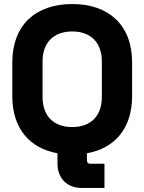

<svg xmlns="http://www.w3.org/2000/svg" viewBox="-20 -743 716 952"><path d="M384 189H498V69H430C416 69 411 64 411 48V17C550 -8 635 -107 635 -266V-434C635 -619 519 -723 338 -723C157 -723 41 -619 41 -434V-266C41 -107 126 -8 265 17V68C265 141 313 189 384 189ZM338 -113C244 -113 191 -170 191 -262V-438C191 -530 244 -587 338 -587C432 -587 485 -530 485 -438V-262C485 -170 432 -113 338 -113Z"/></svg>

Font: Kalas SG
Style: Bold
Weight: 700
Designer: Kalas
Foundry: Kalas
Version: Version 2.000;FEAKit 1.0